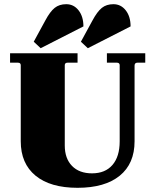

<svg xmlns="http://www.w3.org/2000/svg" viewBox="-20 -884 737 916"><path d="M399 -654 366 -685 421 -786Q444 -829 466 -846.5Q488 -864 521 -864Q557 -864 580 -834.5Q603 -805 603 -758ZM174 -654 141 -685 196 -786Q219 -829 241 -846.5Q263 -864 296 -864Q332 -864 355 -834.5Q378 -805 378 -758ZM79 -210V-573Q79 -585 65 -585H28V-630H350V-585H303Q289 -585 289 -573V-190Q289 -128 323.5 -92.5Q358 -57 419 -57Q482 -57 516.5 -97Q551 -137 551 -210V-573Q551 -585 537 -585H490V-630H673V-585H636Q622 -585 622 -571V-210Q622 -103 551 -45.5Q480 12 350 12Q220 12 149.5 -46Q79 -104 79 -210Z"/></svg>

Font: Arapey Black
Style: Regular
Weight: 900
Designer: Eduardo Rodriguez Tunni
Foundry: Eduardo Rodriguez Tunni
Version: Version 4.000